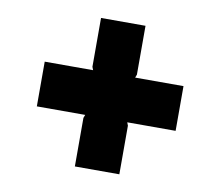

<svg xmlns="http://www.w3.org/2000/svg" viewBox="-71 -795 892 778"><g transform="rotate(10 375.5 -405.5)"><path d="M661 -313H462L467 -300V-100H284V-300L289 -313H90V-497H289L284 -510V-711H467V-510L462 -497H661Z"/></g></svg>

Font: TypoPRO Sinkin Sans
Style: 900 X Black
Weight: 950
Designer: Keith Bates
Foundry: K-Type
Version: Sinkin Sans (version 1.0)  by Keith Bates   •   © 2014   www